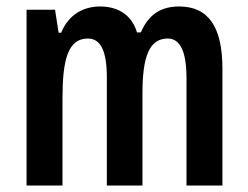

<svg xmlns="http://www.w3.org/2000/svg" viewBox="-20 -639 767 593"><path d="M533 -619C478 -619 439 -595 415 -539H403C389 -587 351 -619 289 -619C239 -619 192 -595 169 -538H161L150 -609H62V-66H173V-335C173 -452 189 -520 251 -520C291 -520 310 -482 310 -399V-66H420V-351C420 -464 441 -520 498 -520C537 -520 556 -479 556 -397V-66H667V-426C667 -556 624 -619 533 -619Z"/></svg>

Font: Noto Sans Malayalam UI ExtraCondensed SemiBold
Style: Regular
Weight: 600
Width: 2
Designer: Jelle Bosma - Monotype Design Team
Foundry: Monotype Imaging Inc.
Version: Version 2.104